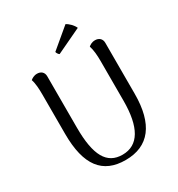

<svg xmlns="http://www.w3.org/2000/svg" viewBox="-205 -1006 1068 1152"><g transform="rotate(-30 329.0 -430.5)"><path d="M475 -818C466 -840 441 -865 422 -874L286 -760C286 -754 295 -739 302 -736ZM573 -658C573 -686 553 -702 527 -702C504 -702 489 -691 481 -684C491 -655 494 -616 494 -577V-302C494 -120 439 -24 328 -24C220 -24 171 -109 171 -302V-658C171 -686 152 -702 125 -702C103 -702 87 -691 79 -684C89 -655 91 -616 91 -577V-305C91 -86 170 13 328 13C490 13 573 -95 573 -305Z"/></g></svg>

Font: Arima Koshi
Style: Regular
Weight: 400
Designer: Joana Correia and Natanael Gama
Foundry: NDISCOVER
Version: Version 1.019;PS 001.019;hotconv 1.0.88;makeotf.lib2.5.64775